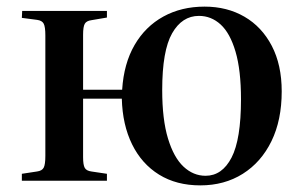

<svg xmlns="http://www.w3.org/2000/svg" viewBox="-20 -546 916 580"><path d="M585 14Q513 14 460.5 -18.5Q408 -51 379 -110Q350 -169 348 -248H231V-71Q231 -48 236 -39Q241 -30 256 -28L303 -21V0H46V-21L92 -28Q107 -30 112 -39.5Q117 -49 117 -75V-439Q117 -465 112 -474.5Q107 -484 92 -486L46 -492L47 -513H303V-493L256 -485Q241 -483 236 -474Q231 -465 231 -441V-275H349Q354 -354 386.5 -410Q419 -466 473.5 -496Q528 -526 598 -526Q666 -526 718.5 -495.5Q771 -465 801 -407.5Q831 -350 831 -270Q831 -183 800 -119.5Q769 -56 713.5 -21Q658 14 585 14ZM601 -15Q651 -15 679.5 -70Q708 -125 708 -246Q708 -334 691.5 -390Q675 -446 646.5 -472Q618 -498 581 -498Q530 -498 500 -445.5Q470 -393 470 -274Q470 -185 487.5 -127.5Q505 -70 534.5 -42.5Q564 -15 601 -15Z"/></svg>

Font: Literata 60pt Medium
Style: Regular
Weight: 500
Designer: Latin by Veronika Burian and Jose Scaglione. Greek by Irene Vlachou. Cyrillic by Vera Evstafieva.
Foundry: TypeTogether
Version: Version 3.103;gftools[0.9.29]